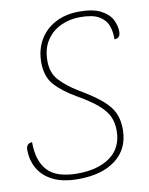

<svg xmlns="http://www.w3.org/2000/svg" viewBox="-90 -785 662 855"><g transform="rotate(-10 241.0 -357.0)"><path d="M195 10Q125 10 80.5 -12.5Q36 -35 14.5 -73Q-7 -111 -7 -158Q-7 -186 20 -188Q20 -102 61 -58.5Q102 -15 195 -15Q289 -15 344.5 -55.5Q400 -96 400 -174Q400 -208 388 -235.5Q376 -263 344.5 -291Q313 -319 252 -354Q191 -389 156.5 -427Q122 -465 122 -531Q122 -586 146.5 -629.5Q171 -673 217.5 -698.5Q264 -724 328 -724Q390 -724 425 -705.5Q460 -687 474 -660Q488 -633 488 -605Q488 -575 461 -575Q462 -608 452 -636Q442 -664 413 -681.5Q384 -699 326 -699Q281 -699 241 -681Q201 -663 175.5 -625.5Q150 -588 150 -531Q150 -479 180 -445Q210 -411 266 -377Q329 -340 364.5 -309.5Q400 -279 414 -247.5Q428 -216 428 -174Q428 -87 365.5 -38.5Q303 10 195 10Z"/></g></svg>

Font: Noto Serif Thin
Style: Italic
Weight: 100
Italic angle: -12°
Designer: Monotype Design Team
Foundry: Monotype Imaging Inc.
Version: Version 2.014; ttfautohint (v1.8.4.7-5d5b)